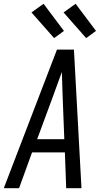

<svg xmlns="http://www.w3.org/2000/svg" viewBox="-32 -998 552 1018"><path d="M-12 0 270 -735H360L400 0H319L312 -190H138L69 0ZM309 -260 300 -490Q299 -522 298 -553.5Q297 -585 296 -616Q285 -585 273 -553.5Q261 -522 250 -490L165 -260ZM425 -796 305 -932 369 -978 477 -834ZM255 -796 135 -932 199 -978 307 -834Z"/></svg>

Font: Iosevka Algr
Style: Italic
Weight: 400
Italic angle: -9°
Monospace: yes
Designer: Belleve Invis
Foundry: Belleve Invis
Version: Version 26.0.2; ttfautohint (v1.8.3)